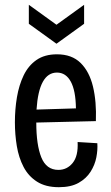

<svg xmlns="http://www.w3.org/2000/svg" viewBox="-20 -767 460 799"><path d="M225 12Q170 12 134 -11Q98 -34 78 -72.5Q58 -111 50 -159Q42 -207 42 -258Q42 -312 50.5 -362.5Q59 -413 78.5 -453.5Q98 -494 132 -517.5Q166 -541 217 -541Q279 -541 315.5 -505Q352 -469 367 -406.5Q382 -344 379 -263L131 -257Q131 -164 152 -112Q173 -60 223 -60Q259 -60 282.5 -89Q306 -118 303 -176L385 -171Q387 -144 381 -112.5Q375 -81 357 -52.5Q339 -24 307 -6Q275 12 225 12ZM217 -465Q142 -465 132 -311L296 -316Q295 -390 274.5 -427.5Q254 -465 217 -465ZM100 -747 215 -664 330 -747V-668L215 -585L100 -668Z"/></svg>

Font: Bricolage Grotesque 12pt Condensed
Style: Regular
Weight: 400
Width: 3
Designer: Mathieu Triay
Foundry: Atelier Triay
Version: Version 1.001; ttfautohint (v1.8.4.7-5d5b);gftools[0.9.33.de